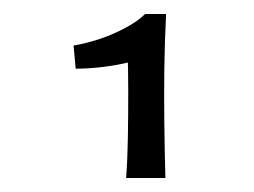

<svg xmlns="http://www.w3.org/2000/svg" viewBox="-20 -821 362 274"><path d="M160 -567Q162 -594 162.5 -625.5Q163 -657 163 -689Q163 -721 162 -751L187 -801H217Q215 -761 214.5 -722Q214 -683 214.5 -644.5Q215 -606 216 -567ZM88 -723 85 -756Q103 -759 122.5 -765.5Q142 -772 159.5 -781.5Q177 -791 187 -801L183 -738Q173 -734 157 -730.5Q141 -727 123 -725Q105 -723 88 -723Z"/></svg>

Font: Truculenta
Style: Regular
Weight: 400
Designer: Ivan Castro, Eva Sanz & Omnibus-Type Team
Foundry: Omnibus-Type
Version: Version 1.002